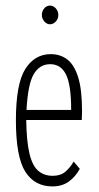

<svg xmlns="http://www.w3.org/2000/svg" viewBox="-20 -658 353 688"><path d="M168 10Q104 10 70.5 -43Q37 -96 37 -227Q37 -357 70.5 -410.5Q104 -464 162 -464Q196 -464 221 -445Q246 -426 260 -381.5Q274 -337 274 -259Q274 -249 273.5 -242.5Q273 -236 273 -228H74Q75 -152 85.5 -108Q96 -64 117 -46Q138 -28 169 -28Q197 -28 214 -42.5Q231 -57 244 -79L266 -53Q250 -24 226 -7Q202 10 168 10ZM75 -264H235Q235 -354 216.5 -391Q198 -428 160 -428Q122 -428 101 -392.5Q80 -357 75 -264ZM159 -571Q148 -571 139 -581Q130 -591 130 -604Q130 -618 138.5 -628Q147 -638 159 -638Q171 -638 180 -628Q189 -618 189 -604Q189 -591 180 -581Q171 -571 159 -571Z"/></svg>

Font: Inconsolata ExtraCondensed Light
Style: Regular
Weight: 300
Width: 2
Monospace: yes
Designer: Raph Levien, Cyreal, Brenton Simpson
Foundry: Raph Levien, Cyreal, Google
Version: Version 3.100; ttfautohint (v1.8.4.7-5d5b)